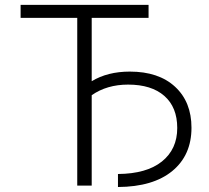

<svg xmlns="http://www.w3.org/2000/svg" viewBox="-20 -751 847 778"><path d="M505.9 -460.9Q623 -460.9 689.5 -399.4Q755.9 -337.9 755.9 -233.4Q755.9 -122.1 678.2 -58.1Q600.6 5.9 458 6.8V-45.9Q574.2 -46.9 636.2 -96.7Q698.2 -146.5 698.2 -232.4Q698.2 -316.4 646 -362.3Q593.8 -408.2 499 -408.2Q413.1 -408.2 351.6 -365.2V1H293V-678.7H63.5V-731.4H582V-678.7H351.6V-421.9Q416 -460.9 505.9 -460.9Z"/></svg>

Font: Gen Shin Gothic Light
Style: Regular
Weight: 200
Designer: [Source Han Sans]
Ryoko NISHIZUKA  (kana & ideographs); Paul D. Hunt (Latin, Greek & Cyrillic); Wenlong ZHANG  (bopomofo
Version: Version 1.002.20150607